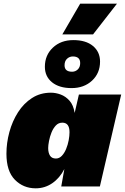

<svg xmlns="http://www.w3.org/2000/svg" viewBox="-20 -1014 679 1044"><path d="M174 10Q107 10 61 -36.5Q15 -83 15 -178Q15 -237 31 -296Q47 -355 78 -403.5Q109 -452 154 -481Q199 -510 257 -510Q283 -510 310 -500Q337 -490 358 -466.5Q379 -443 386 -400L409 -500H639L523 0H313L330 -95Q305 -46 264.5 -18Q224 10 174 10ZM284 -152Q302 -152 316 -166.5Q330 -181 339.5 -204Q349 -227 353.5 -251.5Q358 -276 358 -295Q358 -347 319 -347Q298 -347 283.5 -331.5Q269 -316 260 -293.5Q251 -271 246.5 -247.5Q242 -224 242 -209Q242 -183 252 -167.5Q262 -152 284 -152ZM379 -796Q447 -796 485.5 -764Q524 -732 524 -679Q524 -616 480.5 -575.5Q437 -535 369 -535Q302 -535 263 -566.5Q224 -598 224 -651Q224 -714 267.5 -755Q311 -796 379 -796ZM376 -707Q358 -707 344.5 -694.5Q331 -682 331 -659Q331 -624 372 -624Q390 -624 403 -636.5Q416 -649 416 -671Q416 -707 376 -707ZM319 -827 416 -994H616L486 -827Z"/></svg>

Font: Work Sans Black
Style: Italic
Weight: 900
Italic angle: -13°
Designer: Wei Huang
Foundry: Wei Huang
Version: Version 2.009; ttfautohint (v1.8.3)